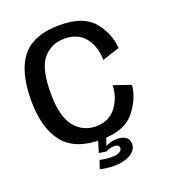

<svg xmlns="http://www.w3.org/2000/svg" viewBox="-136 -699 846 949"><g transform="rotate(-20 287.0 -225.0)"><path d="M285 4.8Q409.7 4.8 462.8 -62Q515.9 -128.7 521.1 -198L430.6 -229Q428.5 -163.3 390.8 -114.6Q353.2 -65.9 285 -65.9Q216.1 -65.9 172.7 -119.9Q129.4 -173.9 129.4 -295.9Q129.4 -425.8 172.2 -476.3Q215 -526.8 285 -526.8Q353.7 -526.8 391.1 -481.7Q428.5 -436.6 430.6 -362L521.1 -391.8Q515.9 -469.9 462.9 -533.9Q410 -597.9 285 -597.9Q148.6 -597.9 87.5 -523.1Q26.3 -448.3 26.3 -295.9Q26.3 -150.5 87.5 -72.9Q148.6 4.8 285 4.8ZM302 148.5Q324.7 148.5 346.3 144Q368 139.6 385 130.5Q402.1 121.3 412 107.7Q422 94.1 422 76Q422 51.1 404.5 39.4Q387.1 27.8 359.9 27.8Q338.4 27.8 319.8 33.8Q301.2 39.9 291.6 48.4L289.9 68.4Q299.1 63.3 310.9 59.9Q322.7 56.4 333.2 56.4Q345.8 56.4 353 60.8Q360.2 65.2 360.2 75.1Q360.2 88.9 345.8 96.1Q331.5 103.3 302.7 103.3Q285.4 103.3 270.1 101Q254.9 98.6 243.6 96L228.8 140.3Q245.6 143.7 264.5 146.1Q283.4 148.5 302 148.5ZM289.9 68.4 313.7 0H271.1L251.8 62.8Z"/></g></svg>

Font: Anybody Thin
Style: Regular
Weight: 100
Designer: Tyler Finck
Foundry: Etcetera Type Company
Version: Version 1.114;gftools[0.9.25]